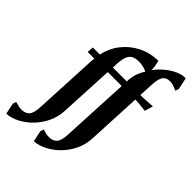

<svg xmlns="http://www.w3.org/2000/svg" viewBox="-356 -856 1218 1218"><g transform="rotate(45 253.5 -247.0)"><path d="M-69.9 235.1 -85.6 160.8 -78.5 137.9Q-63.6 141.1 -49.1 145.1Q-34.5 149.1 -20.9 149.1Q13 149.1 32 129.5Q51 109.9 53.8 51.1L75.4 -383.9Q76 -389.3 76.5 -395.7Q77 -402.1 77.6 -406.9H18.1L21.1 -450H84.3Q98.6 -517.4 139.8 -569.9Q180.9 -622.4 242.1 -653.2Q303.3 -684 375.1 -684L384.6 -641L385.6 -611.6Q410.3 -644.4 441.8 -670.9Q473.3 -697.5 507.8 -713.2Q542.4 -729 576 -729L593 -649.9L584.9 -626.1Q569.7 -633.5 554.2 -639.2Q538.7 -644.9 518.6 -644.9Q485.4 -644.9 470.5 -622.8Q455.6 -600.7 452.9 -551.9L447.7 -450H470L555 -455L538.1 -398.9L466.9 -406.9H445.5L427.4 -36.7Q424.4 17.8 401.4 65.6Q378.5 113.5 342.1 150.7Q305.6 187.9 262.6 210.3Q219.5 232.6 177.1 235.1L161.4 160.8L168.5 137.9Q183.4 141.1 197.9 145.1Q212.5 149.1 226.1 149.1Q260 149.1 279 129.5Q298 109.9 300.8 51.1L323.6 -406.9H198.5L179.7 -36.7Q176.7 17.8 153.8 65.6Q130.9 113.5 94.7 150.7Q58.6 187.9 15.6 210.3Q-27.5 232.6 -69.9 235.1ZM201.1 -450H325.9L326.9 -465.9Q329 -497.4 338.8 -524.8Q348.6 -552.3 365.3 -577.8Q348.8 -585 330.3 -589.6Q311.9 -594.1 294 -594.1Q261.5 -594.1 242.1 -583.8Q222.6 -573.4 213.4 -548.1Q204.1 -522.9 202.1 -476.9Z"/></g></svg>

Font: Ancizar Serif Light
Style: Italic
Weight: 300
Italic angle: -4°
Designer: Cesar Puertas, Viviana Monsalve, Julian Moncada, Julian Prieto, Jose Castro, Felipe Aragon, Mariel Hernandez, Sara Alarc
Version: Version 8.100